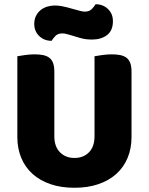

<svg xmlns="http://www.w3.org/2000/svg" viewBox="-20 -872 704 908"><path d="M602 -224Q602 -170 583.5 -125.5Q565 -81 530 -49.5Q495 -18 445 -1Q395 16 332 16Q269 16 219 -1Q169 -18 134 -49.5Q99 -81 80.5 -125.5Q62 -170 62 -224V-606Q73 -608 97 -611.5Q121 -615 143 -615Q166 -615 183.5 -611.5Q201 -608 213 -599Q225 -590 231 -574Q237 -558 237 -532V-227Q237 -179 263.5 -152Q290 -125 332 -125Q375 -125 401 -152Q427 -179 427 -227V-606Q438 -608 462 -611.5Q486 -615 508 -615Q531 -615 548.5 -611.5Q566 -608 578 -599Q590 -590 596 -574Q602 -558 602 -532ZM331 -828Q349 -823 361 -820Q373 -817 381 -817Q403 -817 415 -830Q427 -843 432 -852Q467 -852 490.5 -829.5Q514 -807 514 -772Q514 -727 486 -706Q458 -685 416 -685Q402 -685 388 -686.5Q374 -688 357 -693L317 -705Q303 -709 293.5 -711.5Q284 -714 275 -714Q253 -714 241.5 -701.5Q230 -689 224 -679Q189 -679 165.5 -701.5Q142 -724 142 -759Q142 -781 150.5 -797.5Q159 -814 173 -825Q187 -836 204.5 -841Q222 -846 240 -846Q253 -846 271.5 -843Q290 -840 331 -828Z"/></svg>

Font: BALOOCHETTANREGULAR
Style: Book
Weight: 400
Designer: Maithili Shingre and Ek Type
Foundry: Ek Type
Version: Version 1.100;PS 1.000;hotconv 1.0.88;makeotf.lib2.5.647800;